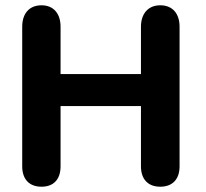

<svg xmlns="http://www.w3.org/2000/svg" viewBox="-20 -698 779 726"><path d="M137 8C184 8 209 -21 209 -69V-297H513V-69C513 -21 539 8 586 8C633 8 659 -21 659 -69V-597C659 -646 633 -678 586 -678C540 -678 513 -646 513 -597V-418H209V-597C209 -646 183 -678 137 -678C90 -678 64 -646 64 -597V-69C64 -21 90 8 137 8Z"/></svg>

Font: SN Pro
Style: Bold
Weight: 700
Designer: Tobias Whetton
Foundry: Supernotes
Version: Version 1.003;Glyphs 3.3 (3324)